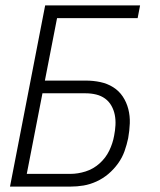

<svg xmlns="http://www.w3.org/2000/svg" viewBox="-20 -690 590 710"><path d="M17 0 147 -670H498L489 -623H191L146 -392H297Q325 -392 351 -386.5Q377 -381 398.5 -367.5Q420 -354 434 -333Q448 -312 454.5 -286.5Q461 -261 460 -234Q459 -207 454 -179Q449 -155 440.5 -131Q432 -107 416.5 -85.5Q401 -64 381 -47Q361 -30 337 -19Q313 -8 289 -4Q265 0 241 0ZM79 -47H240Q268 -47 296.5 -56Q325 -65 348 -85.5Q371 -106 384 -133Q397 -160 402 -188Q406 -208 407 -227.5Q408 -247 404.5 -265Q401 -283 392 -299Q383 -315 368.5 -325.5Q354 -336 335.5 -340.5Q317 -345 297 -345H137Z"/></svg>

Font: Lode Dark
Style: Italic
Weight: 400
Italic angle: -11°
Monospace: yes
Designer: Belleve Invis
Foundry: Belleve Invis
Version: Version 29.2.0; ttfautohint (v1.8.3)